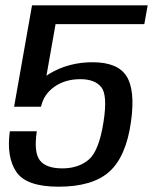

<svg xmlns="http://www.w3.org/2000/svg" viewBox="-20 -695 574 721"><path d="M199.9 6.1Q328.2 6.1 391.1 -50.8Q454 -107.8 472.1 -239.2Q488.3 -356.4 455.2 -408.8Q422 -461.3 327.5 -461.3Q238.3 -461.3 166.5 -418.7Q94.8 -376.1 76.2 -296L134.1 -294.1Q143.9 -340.8 184.4 -369.2Q224.9 -397.7 281.7 -397.7Q336.7 -397.7 360.5 -367.4Q384.4 -337.2 368.8 -237.5Q351.7 -127.7 312.8 -95.2Q273.9 -62.7 214.1 -62.7Q153.3 -62.7 129.9 -92.6Q106.4 -122.6 118.2 -202.1H17Q3.6 -106.1 41 -50Q78.4 6.1 199.9 6.1ZM32.9 -294.1H133.8L188.7 -604.5H522L534.5 -675H100.3Z"/></svg>

Font: Anybody Thin
Style: Italic
Weight: 100
Italic angle: -10°
Designer: Tyler Finck
Foundry: Etcetera Type Company
Version: Version 1.114;gftools[0.9.25]